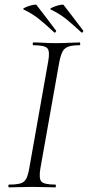

<svg xmlns="http://www.w3.org/2000/svg" viewBox="-20 -808 379 828"><path d="M19 0Q16 0 16 -6Q16 -12 19 -12Q51 -12 68 -17Q85 -22 93 -37Q101 -52 106 -81L188 -544Q196 -587 184 -600Q172 -613 124 -613Q121 -613 121 -619Q121 -625 124 -625Q144 -625 169 -623.5Q194 -622 222 -622Q254 -622 279.5 -623.5Q305 -625 324 -625Q326 -625 326 -619Q326 -613 324 -613Q292 -613 275 -607Q258 -601 250 -586Q242 -571 236 -542L154 -81Q147 -38 158.5 -25Q170 -12 219 -12Q221 -12 221 -6Q221 0 219 0Q199 0 174 -1Q149 -2 118 -2Q90 -2 64.5 -1Q39 0 19 0ZM330 -669Q299 -698 269.5 -722.5Q240 -747 199 -767Q194 -769 200.5 -773Q207 -777 218.5 -781Q230 -785 240.5 -787Q251 -789 254 -787Q276 -759 296 -732.5Q316 -706 338 -677Q341 -676 337.5 -670.5Q334 -665 330 -669ZM213 -669Q182 -698 152.5 -722.5Q123 -747 82 -767Q77 -769 83.5 -773Q90 -777 101.5 -781Q113 -785 123.5 -787Q134 -789 137 -787Q159 -759 179 -732.5Q199 -706 221 -677Q224 -676 220.5 -670.5Q217 -665 213 -669Z"/></svg>

Font: Cormorant Garamond Light Light
Style: Italic
Weight: 300
Italic angle: -10°
Version: Version 4.001